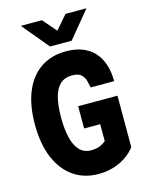

<svg xmlns="http://www.w3.org/2000/svg" viewBox="-140 -1042 880 1141"><g transform="rotate(-15 300.0 -471.0)"><path d="M322 14Q234 14 168.8 -31.2Q103.5 -76.5 67.5 -161.8Q31.5 -247 31.5 -367.5Q31.5 -486 66.2 -569.2Q101 -652.5 165.5 -696.2Q230 -740 319 -740.5Q393.5 -741 445.2 -713Q497 -685 524.8 -630.2Q552.5 -575.5 553.5 -495H409Q405 -515 399 -537.8Q393 -560.5 375.5 -576.8Q358 -593 320 -593Q274.5 -593 246.5 -567.2Q218.5 -541.5 205.5 -491.2Q192.5 -441 192.5 -367.5Q192.5 -295.5 205.2 -243Q218 -190.5 245 -162Q272 -133.5 315 -133.5Q351 -133.5 372.8 -144Q394.5 -154.5 407 -165V-269.5H308V-406.5H550V-90Q532.5 -65.5 500.5 -41.5Q468.5 -17.5 423.8 -1.8Q379 14 322 14ZM238.5 -792.5 102.5 -956H232L305 -872L377.5 -956H506.5L371.5 -792.5Z"/></g></svg>

Font: Spline Sans Mono
Style: Bold
Weight: 700
Designer: Eben Sorkin, Mirko Velimirovic
Foundry: Sorkin Type
Version: Version 1.004